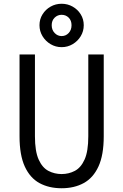

<svg xmlns="http://www.w3.org/2000/svg" viewBox="-20 -990 656 1022"><path d="M308 12Q240.5 12 190.1 -15.4Q139.8 -42.9 111.9 -103.7Q84 -164.5 84 -264.8V-700H166V-264.8Q166 -184.9 185.6 -141.2Q205.1 -97.5 237.5 -80.5Q269.9 -63.5 308 -63.5Q346 -63.5 378.4 -80.5Q410.8 -97.5 430.4 -141.2Q450 -184.9 450 -264.8V-700H532.2V-264.8Q532.2 -164.9 504.2 -104Q476.2 -43.1 425.8 -15.6Q375.4 12 308 12ZM308.1 -739Q276.1 -739 249.3 -754.9Q222.5 -770.8 206.4 -797.3Q190.2 -823.9 190.2 -855.8Q190.2 -887.8 206.4 -913.7Q222.5 -939.6 249.3 -954.8Q276.1 -970 308.1 -970Q340 -970 366.8 -954.8Q393.6 -939.7 409.7 -913.7Q425.8 -887.8 425.8 -855.8Q425.8 -823.9 409.7 -797.3Q393.6 -770.7 366.8 -754.9Q340 -739 308.1 -739ZM308 -798Q330.4 -798 345.6 -814.3Q360.8 -830.6 360.8 -855.7Q360.8 -880.9 345.6 -896.1Q330.4 -911.2 308 -911.2Q286.5 -911.2 270.9 -896.1Q255.2 -880.9 255.2 -855.7Q255.2 -830.6 270.9 -814.3Q286.5 -798 308 -798Z"/></svg>

Font: Overpass Mono Light
Style: Regular
Weight: 300
Monospace: yes
Designer: Delve Withrington, Dave Bailey
Foundry: Delve Fonts LLC
Version: Version 4.000